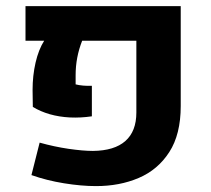

<svg xmlns="http://www.w3.org/2000/svg" viewBox="-20 -605 700 637"><path d="M298.1 12.4Q249.9 12.4 192.4 3.1Q135 -6.2 84.3 -24.1L111.5 -131.8Q160 -118.2 207.7 -111.2Q255.4 -104.3 288.3 -104.3Q359.6 -105 396 -137.2Q432.4 -169.4 432.4 -231.7V-469.9H252.6Q241.7 -442.2 236.3 -413.9Q230.9 -385.5 230.9 -355V-325.1Q241.5 -322.3 255.9 -321Q270.3 -319.8 284.8 -320.4V-219.1Q247.5 -213.6 212 -215.3Q176.5 -217.1 145.2 -226Q113.9 -235 88.9 -250.4L88.1 -306.7Q88.1 -354 98 -397.3Q108 -440.6 126.6 -469.9H64.6V-584.6H579.6V-253.2Q579.6 -159.2 541.7 -100.5Q503.9 -41.8 440.2 -14.6Q376.5 12.6 298.1 12.4Z"/></svg>

Font: Heebo
Style: Regular
Weight: 400
Designer: Oded Ezer
Foundry: Ezer Type House
Version: Version 3.100